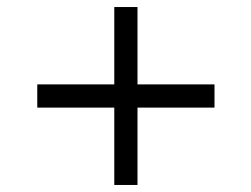

<svg xmlns="http://www.w3.org/2000/svg" viewBox="-20 -526 715 546"><path d="M590 -220H371V0H305V-220H86V-286H305V-506H371V-286H590Z"/></svg>

Font: STIX
Style: Italic
Weight: 400
Italic angle: -16.33°
Designer: MicroPress Inc., with final additions and corrections provided by Coen Hoffman, Elsevier (retired)
Version: Version 1.1.1